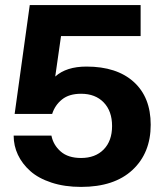

<svg xmlns="http://www.w3.org/2000/svg" viewBox="-20 -732 642 762"><path d="M301.8 9.8Q236.3 9.8 184.3 -7.3Q132.3 -24.4 100.1 -53.2Q67.9 -82 51 -117.9Q34.2 -153.8 34.2 -193.8H184.1Q191.4 -156.7 220.7 -130.9Q250 -105 301.8 -105Q358.4 -105 391.6 -138.9Q424.8 -172.9 424.8 -231.9Q424.8 -291 391.6 -325.4Q358.4 -359.9 301.8 -359.9Q254.4 -359.9 226.3 -337.4Q198.2 -314.9 187 -279.8H38.1L98.1 -711.9H538.1V-588.9H222.2L199.2 -428.2Q243.2 -467.8 323.2 -467.8Q443.4 -467.8 510.7 -407Q578.1 -346.2 578.1 -236.8Q578.1 -125 505.9 -57.6Q433.6 9.8 301.8 9.8Z"/></svg>

Font: Creato Display ExtraBold
Style: Regular
Weight: 800
Version: Version 1.000